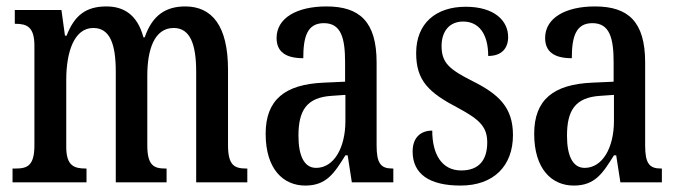

<svg xmlns="http://www.w3.org/2000/svg" viewBox="-20 -567 2109 597"><path d="M19 0H249V-43H247C211 -43 186 -51 186 -110V-319C186 -404 210 -480 270 -480C322 -480 340 -430 340 -344V0H498V-43H494C459 -43 438 -52 438 -115V-332C438 -411 459 -480 520 -480C571 -480 590 -430 590 -344V0H749V-43H746C710 -43 689 -52 689 -115V-350C689 -487 639 -547 556 -547C497 -547 454 -521 430 -451H426C407 -522 364 -547 311 -547C249 -547 212 -521 187 -456H182L171 -536H26V-493H28C63 -493 87 -484 87 -425V-115C87 -52 65 -43 29 -43H19Z M929 10C995 10 1019 -28 1054 -84H1061L1074 0H1203V-43H1200C1164 -43 1151 -59 1151 -115V-373C1151 -500 1098 -547 995 -547C903 -547 840 -511 840 -449C840 -407 867 -386 923 -386C923 -452 935 -495 987 -495C1041 -495 1053 -448 1053 -373V-313L987 -310C866 -305 806 -257 806 -151C806 -41 861 10 929 10ZM963 -45C925 -45 908 -84 908 -145C908 -223 933 -264 1011 -269L1054 -272V-191C1054 -107 1018 -45 963 -45Z M1412 10C1515 10 1575 -51 1575 -147C1575 -233 1531 -274 1449 -315C1378 -351 1353 -371 1353 -424C1353 -469 1377 -500 1420 -500C1468 -500 1498 -463 1498 -393C1539 -393 1560 -416 1560 -452C1560 -502 1518 -546 1428 -546C1336 -546 1274 -495 1274 -402C1274 -316 1313 -279 1405 -231C1472 -195 1495 -172 1495 -124C1495 -69 1469 -37 1414 -37C1354 -37 1324 -87 1324 -161C1292 -161 1263 -143 1263 -96C1263 -26 1315 10 1412 10Z M1764 10C1830 10 1854 -28 1889 -84H1896L1909 0H2038V-43H2035C1999 -43 1986 -59 1986 -115V-373C1986 -500 1933 -547 1830 -547C1738 -547 1675 -511 1675 -449C1675 -407 1702 -386 1758 -386C1758 -452 1770 -495 1822 -495C1876 -495 1888 -448 1888 -373V-313L1822 -310C1701 -305 1641 -257 1641 -151C1641 -41 1696 10 1764 10ZM1798 -45C1760 -45 1743 -84 1743 -145C1743 -223 1768 -264 1846 -269L1889 -272V-191C1889 -107 1853 -45 1798 -45Z"/></svg>

Font: Noto Serif Bengali ExtraCondensed Medium
Style: Regular
Weight: 500
Width: 2
Designer: Juan Bruce, Universal Thirst, Indian Type Foundry and the Monotype Design Team.
Foundry: Monotype Imaging Inc.
Version: Version 2.003